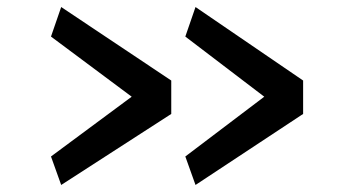

<svg xmlns="http://www.w3.org/2000/svg" viewBox="-20 -575 1002 546"><path d="M842 -251 536 -49 507 -130 731.5 -300 507 -471 536 -555 842 -346ZM467 -251 154 -49 125 -130 354.5 -300 125 -471 154 -555 467 -346Z"/></svg>

Font: Merriweather Sans
Style: Regular
Weight: 400
Designer: Eben Sorkin
Foundry: Eben Sorkin
Version: Version 1.008; ttfautohint (v1.7.19-72a1) -l 8 -r 50 -G 200 